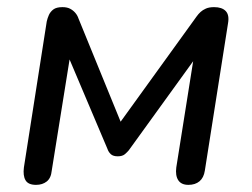

<svg xmlns="http://www.w3.org/2000/svg" viewBox="-20 -511 705 538"><path d="M81 7Q59 7 51.5 -6Q44 -19 47 -42L111 -451Q113 -460 117 -469Q121 -478 129.5 -484.5Q138 -491 155 -491Q168 -491 176.5 -486.5Q185 -482 191 -475Q197 -468 200 -459L318 -170L531 -465Q536 -472 542 -477.5Q548 -483 557 -487Q566 -491 580 -491Q602 -491 612.5 -480Q623 -469 619 -446L554 -33Q551 -13 539 -3Q527 7 508 7Q488 7 479.5 -6Q471 -19 474 -42L528 -382H552L341 -90Q337 -85 330 -79Q323 -73 310 -73Q297 -73 290.5 -79Q284 -85 281 -94L159 -382H181L125 -33Q123 -12 111 -2.5Q99 7 81 7Z"/></svg>

Font: Nunito Medium
Style: Italic
Weight: 500
Designer: Vernon Adams
Foundry: Vernon Adams
Version: Version 3.601